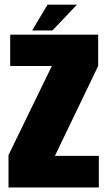

<svg xmlns="http://www.w3.org/2000/svg" viewBox="-20 -828 480 848"><path d="M17.5 0H416.5V-139.5H222.5L413.5 -536.5V-675H25V-536.5H209L17.5 -143ZM122 -693.5H211.5L320 -807.5H190Z"/></svg>

Font: Anybody Condensed Black
Style: Regular
Weight: 900
Width: 3
Designer: Tyler Finck
Foundry: Etcetera Type Company
Version: Version 1.113;gftools[0.9.25]